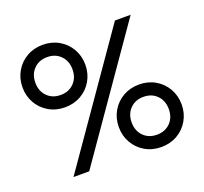

<svg xmlns="http://www.w3.org/2000/svg" viewBox="-124 -855 1075 1011"><g transform="rotate(-20 413.5 -350.0)"><path d="M613 -700H701L214 0H126ZM440 -165Q440 -214 463 -254Q486 -294 526 -317Q566 -340 616 -340Q666 -340 706 -317Q746 -294 769 -254Q792 -214 792 -165Q792 -116 769 -76Q746 -36 706 -13Q666 10 616 10Q566 10 526 -13Q486 -36 463 -76Q440 -116 440 -165ZM720 -165Q720 -212 691 -241.5Q662 -271 616 -271Q570 -271 541 -241.5Q512 -212 512 -165Q512 -118 541 -88.5Q570 -59 616 -59Q662 -59 691 -88.5Q720 -118 720 -165ZM387 -535Q387 -486 364 -446Q341 -406 301 -383Q261 -360 211 -360Q161 -360 121 -383Q81 -406 58 -446Q35 -486 35 -535Q35 -584 58 -624Q81 -664 121 -687Q161 -710 211 -710Q261 -710 301 -687Q341 -664 364 -624Q387 -584 387 -535ZM107 -535Q107 -488 136 -458.5Q165 -429 211 -429Q257 -429 286 -458.5Q315 -488 315 -535Q315 -582 286 -611.5Q257 -641 211 -641Q165 -641 136 -611.5Q107 -582 107 -535Z"/></g></svg>

Font: TASA Explorer VF
Style: Regular
Weight: 400
Designer: Weizhong Zhang
Foundry: Local Remote
Version: Version 1.000;Glyphs 3.2 (3192)